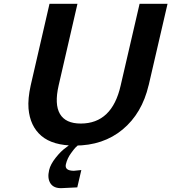

<svg xmlns="http://www.w3.org/2000/svg" viewBox="-20 -742 889 996"><path d="M380.9 230Q303.7 233.9 300.8 233.9Q259.3 235.8 241.9 209.5Q224.6 183.1 234.9 140.1Q241.7 110.4 269.3 75.7Q296.9 41 321.8 23.9L346.2 4.9H394Q379.9 14.6 371.1 23.9Q362.3 33.2 348.1 53.2Q329.1 79.1 321.8 109.9Q317.9 126.5 327.9 135Q337.9 143.6 362.8 144L401.9 140.1ZM751 -298.8V-299.8Q716.8 -153.8 616.2 -70.3Q515.6 13.2 368.2 13.2Q253.9 13.2 194.8 -37.1Q135.7 -87.4 127.9 -179.2Q124 -230 139.2 -298.8L236.8 -722.2H381.8L284.2 -298.8Q261.7 -200.7 291 -150.9Q320.3 -101.1 398.9 -101.1Q561.5 -101.1 606 -298.8L704.1 -722.2H849.1Z"/></svg>

Font: Perun
Style: Bold Italic
Weight: 700
Italic angle: -12°
Foundry: Copyright (c) Stefan Peev, Context Ltd, 2016
Version: Version 001.000